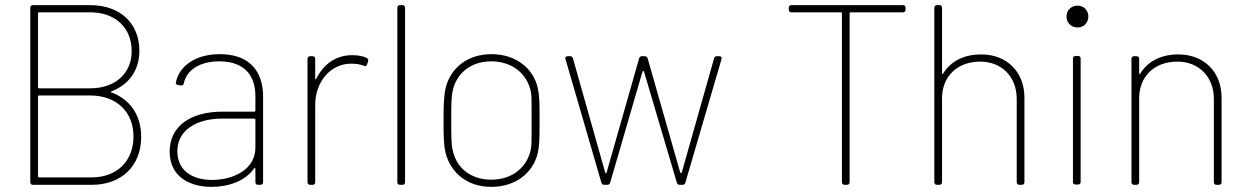

<svg xmlns="http://www.w3.org/2000/svg" viewBox="-20 -720 4864 748"><path d="M414 -364C482 -390 523 -446 523 -522C523 -630 447 -700 332 -700H108C102 -700 98 -696 98 -690V-10C98 -4 102 0 108 0H338C453 0 530 -73 530 -187C530 -271 487 -333 414 -360C410 -361 410 -363 414 -364ZM132 -672H332C429 -672 493 -612 493 -521C493 -434 429 -376 332 -376H132C130 -376 128 -378 128 -380V-668C128 -670 130 -672 132 -672ZM338 -29H132C130 -29 128 -31 128 -33V-344C128 -346 130 -348 132 -348H332C433 -348 500 -285 500 -188C500 -92 435 -29 338 -29Z M836 -509C743 -509 678 -464 665 -398C664 -393 668 -390 674 -389L684 -387C690 -386 694 -388 696 -395C707 -448 759 -481 834 -481C936 -481 975 -422 975 -345V-289C975 -287 973 -285 971 -285H847C719 -285 641 -226 641 -130C641 -27 725 8 804 8C871 8 936 -15 970 -64C973 -67 975 -65 975 -62V-10C975 -4 979 0 985 0H995C1001 0 1005 -4 1005 -10V-343C1005 -442 953 -509 836 -509ZM806 -19C731 -19 671 -54 671 -131C671 -212 744 -258 846 -258H971C973 -258 975 -256 975 -254V-145C975 -59 888 -19 806 -19Z M1351 -505C1287 -505 1239 -468 1212 -413C1211 -409 1208 -410 1208 -414V-491C1208 -497 1204 -501 1198 -501H1188C1182 -501 1178 -497 1178 -491V-10C1178 -4 1182 0 1188 0H1198C1204 0 1208 -4 1208 -10V-312C1208 -398 1265 -472 1348 -472C1369 -472 1384 -469 1397 -464C1403 -461 1408 -462 1410 -469L1414 -481C1416 -486 1414 -492 1409 -494C1395 -501 1378 -505 1351 -505Z M1538 0H1548C1554 0 1558 -4 1558 -10V-690C1558 -696 1554 -700 1548 -700H1538C1532 -700 1528 -696 1528 -690V-10C1528 -4 1532 0 1538 0Z M1894 8C1988 8 2057 -46 2075 -124C2081 -150 2082 -179 2082 -219C2082 -229 2082 -239 2082 -251C2082 -262 2082 -272 2082 -281C2082 -320 2081 -351 2075 -377C2058 -455 1988 -509 1895 -509C1801 -509 1735 -455 1716 -377C1709 -345 1708 -309 1708 -252C1708 -197 1708 -157 1716 -124C1736 -46 1801 8 1894 8ZM1894 -20C1812 -20 1756 -68 1743 -138C1738 -159 1738 -196 1738 -251C1738 -301 1738 -341 1743 -363C1756 -432 1812 -481 1894 -481C1976 -481 2034 -432 2048 -363C2051 -349 2051 -328 2051 -299C2051 -285 2051 -269 2051 -251C2051 -234 2051 -218 2051 -204C2051 -175 2051 -153 2048 -138C2034 -69 1976 -20 1894 -20Z M2334 0H2346C2352 0 2355 -3 2357 -8L2483 -441C2484 -444 2488 -444 2489 -441L2617 -8C2619 -3 2622 0 2628 0H2639C2645 0 2648 -3 2650 -8L2791 -490C2793 -497 2789 -501 2782 -501H2773C2767 -501 2764 -498 2762 -493L2636 -48C2635 -45 2631 -45 2630 -48L2503 -493C2501 -498 2498 -501 2492 -501H2481C2475 -501 2472 -498 2470 -493L2343 -47C2342 -44 2339 -44 2338 -47L2212 -493C2211 -498 2207 -501 2201 -501H2192C2186 -501 2182 -498 2182 -493C2182 -492 2183 -491 2183 -490L2323 -8C2325 -3 2328 0 2334 0Z M3498 -700H3063C3057 -700 3053 -696 3053 -690V-682C3053 -676 3057 -672 3063 -672H3256C3258 -672 3260 -670 3260 -668V-10C3260 -4 3264 0 3270 0H3280C3286 0 3290 -4 3290 -10V-668C3290 -670 3292 -672 3294 -672H3498C3504 -672 3508 -676 3508 -682V-690C3508 -696 3504 -700 3498 -700Z M3803 -508C3735 -508 3683 -481 3654 -433C3652 -430 3650 -431 3650 -435V-690C3650 -696 3646 -700 3640 -700H3630C3624 -700 3620 -696 3620 -690V-10C3620 -4 3624 0 3630 0H3640C3646 0 3650 -4 3650 -10V-337C3650 -422 3709 -480 3799 -480C3882 -480 3941 -421 3941 -335V-10C3941 -4 3945 0 3951 0H3961C3967 0 3971 -4 3971 -10V-340C3971 -440 3902 -508 3803 -508Z M4178 -613C4202 -613 4220 -631 4220 -656C4220 -680 4202 -698 4178 -698C4153 -698 4135 -680 4135 -656C4135 -631 4153 -613 4178 -613ZM4170 -1H4180C4186 -1 4190 -5 4190 -11V-492C4190 -498 4186 -502 4180 -502H4170C4164 -502 4160 -498 4160 -492V-11C4160 -5 4164 -1 4170 -1Z M4571 -508C4503 -508 4451 -481 4422 -433C4420 -430 4418 -431 4418 -435V-491C4418 -497 4414 -501 4408 -501H4398C4392 -501 4388 -497 4388 -491V-10C4388 -4 4392 0 4398 0H4408C4414 0 4418 -4 4418 -10V-337C4418 -422 4477 -480 4567 -480C4650 -480 4709 -421 4709 -335V-10C4709 -4 4713 0 4719 0H4729C4735 0 4739 -4 4739 -10V-340C4739 -440 4670 -508 4571 -508Z"/></svg>

Font: Barlow Thin
Style: Regular
Weight: 250
Designer: Jeremy Tribby
Foundry: Tribby Type
Version: Version 1.422;hotconv 1.0.109;makeotfexe 2.5.65596